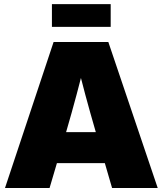

<svg xmlns="http://www.w3.org/2000/svg" viewBox="-20 -937 811 957"><path d="M4.9 0 247.1 -727.5H520L766.1 0H538.6L456.5 -282.2Q429.7 -374 405 -465.6Q380.4 -557.1 357.4 -654.3H410.2Q386.2 -557.1 361.8 -465.6Q337.4 -374 310.5 -282.2L227.1 0ZM185.5 -124V-278.3H585.9V-124ZM531.7 -916.5V-803.2H238.8V-916.5Z"/></svg>

Font: Inter 28pt Black
Style: Regular
Weight: 900
Designer: Rasmus Andersson
Foundry: rsms
Version: Version 4.001;git-66647c0bb